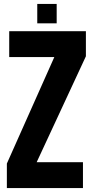

<svg xmlns="http://www.w3.org/2000/svg" viewBox="-20 -959 473 979"><path d="M15 0V-125L257 -668H27V-800H418V-672L167 -132H403V0ZM170 -840V-939H269V-840Z"/></svg>

Font: Big Shoulders Text Thin Black
Style: Regular
Weight: 900
Version: Version 2.002